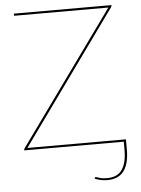

<svg xmlns="http://www.w3.org/2000/svg" viewBox="-59 -746 720 980"><g transform="rotate(-5 301.0 -256.0)"><path d="M563.5 43Q563.5 113 536.2 150.5Q509 188 450.5 188Q433 188 418 184.8Q403 181.5 387 175L388 171.5Q389 168.5 390.5 168Q392 167.5 393 167.5Q396.5 167.5 411.2 172.8Q426 178 450.5 178Q503.5 178 527.5 143.2Q551.5 108.5 551.5 43V0H41.5V-2Q41.5 -5 42.2 -6.8Q43 -8.5 44.5 -11L532.5 -689H49.5V-700H549.5V-698Q549.5 -693.5 545.5 -688L58.5 -11H563.5Z"/></g></svg>

Font: Lato 2
Style: Regular
Weight: 100
Designer: Lukasz Dziedzic with Adam Twardoch and Botio Nikoltchev
Foundry: tyPoland Lukasz Dziedzic
Version: Version 2.015; 2015-08-06; http://www.latofonts.com/